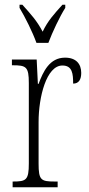

<svg xmlns="http://www.w3.org/2000/svg" viewBox="-20 -786 372 806"><path d="M133 -606H183C200 -651 230 -715 254 -753V-766H242C207 -727 181 -699 159 -653C135 -699 109 -727 74 -766H62V-753C85 -715 117 -651 133 -606ZM33 0H222V-24H209C152 -24 142 -30 142 -99V-274C142 -379 175 -511 242 -511C284 -511 287 -476 287 -435C312 -435 321 -454 321 -480C321 -517 300 -544 253 -544C188 -544 161 -485 142 -434H139L134 -536H30V-512H33C90 -512 101 -506 101 -437V-100C101 -30 90 -24 35 -24H33Z"/></svg>

Font: Noto Serif Tamil ExtraCondensed ExtraLight
Style: Regular
Weight: 200
Width: 2
Designer: Indian Type Foundry, Tom Grace, and the Monotype Design Team
Foundry: Monotype Imaging Inc.
Version: Version 2.004